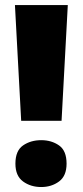

<svg xmlns="http://www.w3.org/2000/svg" viewBox="-20 -734 330 766"><path d="M39.6 -713.9H250.5L225.6 -252H64.5ZM41.5 -81.1Q41.5 -132.8 72 -153.8Q102.5 -174.8 144.5 -174.8Q185.5 -174.8 215.6 -153.8Q245.6 -132.8 245.6 -81.1Q245.6 -32.2 215.6 -10Q185.5 12.2 144.5 12.2Q102.5 12.2 72 -10Q41.5 -32.2 41.5 -81.1Z"/></svg>

Font: Nokora Black
Style: Regular
Weight: 900
Designer: Danh Hong
Version: Version 8.000; ttfautohint (v1.8.3)